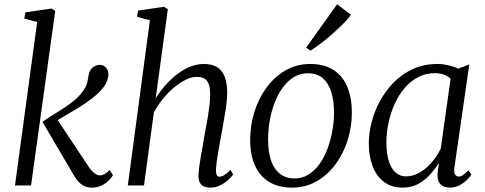

<svg xmlns="http://www.w3.org/2000/svg" viewBox="-20 -848 2218 878"><path d="M48.5 0 150 -747.5 91 -763 96 -791.5 215.5 -809 232.5 -798 122 0ZM399.5 10Q383.5 10 369.2 4.5Q355 -1 342.8 -13Q330.5 -25 318.5 -45L174 -291Q210 -315.5 243.8 -336Q277.5 -356.5 307 -378.5Q336.5 -400.5 358 -429.5Q374 -450 378.5 -469.2Q383 -488.5 385 -503Q387.5 -519.5 395.5 -530.2Q403.5 -541 414.5 -546.2Q425.5 -551.5 436.5 -551.5Q452.5 -551.5 463.8 -539.8Q475 -528 475.5 -510Q476 -497 470.5 -480.8Q465 -464.5 452.5 -448Q434.5 -424.5 404.8 -401Q375 -377.5 341.2 -356.8Q307.5 -336 278 -319Q248.5 -302 231.5 -291.5L233 -315L383.5 -88.5Q396.5 -68.5 410.5 -57.2Q424.5 -46 436 -46Q447 -46 457 -51Q467 -56 481.5 -71L496.5 -46.5Q488.5 -33 474.5 -20Q460.5 -7 441.8 1.5Q423 10 399.5 10Z M941 10Q924 10 911.8 4.2Q899.5 -1.5 893.2 -14.2Q887 -27 887.5 -48Q888.5 -63 891 -84Q893.5 -105 897.8 -129Q902 -153 906.5 -177.8Q911 -202.5 914.5 -225.5Q919 -248.5 923.5 -273.2Q928 -298 932 -323.2Q936 -348.5 938.5 -372.2Q941 -396 941 -416.5Q941 -447 934.2 -464.2Q927.5 -481.5 914 -489Q900.5 -496.5 879.5 -496.5Q856.5 -496.5 829.8 -483.5Q803 -470.5 776 -448Q749 -425.5 725 -396Q701 -366.5 683.5 -333.5L638.5 0H564.5L665.5 -755.5L606.5 -771L611.5 -799.5L730 -817L747.5 -806L692 -398.5Q712 -430.5 737.2 -459Q762.5 -487.5 791 -509.2Q819.5 -531 850.2 -543.2Q881 -555.5 912.5 -555.5Q946 -555.5 970 -542.5Q994 -529.5 1006.5 -499.8Q1019 -470 1019 -421Q1019 -399.5 1015 -369Q1011 -338.5 1005 -305.2Q999 -272 994 -242Q990 -221.5 986 -198.8Q982 -176 978 -153.2Q974 -130.5 971.2 -110Q968.5 -89.5 967.5 -73.5Q967 -57 970.8 -48.5Q974.5 -40 983 -40Q994 -40 1005.8 -47.5Q1017.5 -55 1034.5 -71L1046 -50Q1040.5 -41.5 1025.8 -27.2Q1011 -13 989.2 -1.5Q967.5 10 941 10Z M1399 -555.5Q1460.5 -555.5 1503 -529.2Q1545.5 -503 1567.2 -453Q1589 -403 1589 -332.5Q1589 -268.5 1569.8 -207.2Q1550.5 -146 1514.5 -97Q1478.5 -48 1428 -19Q1377.5 10 1315.5 10Q1254 10 1211.2 -15.8Q1168.5 -41.5 1146.2 -90.5Q1124 -139.5 1124 -208.5Q1124 -274 1143.2 -336Q1162.5 -398 1198.8 -447.5Q1235 -497 1285.8 -526.2Q1336.5 -555.5 1399 -555.5ZM1388.5 -513Q1352 -513 1322.8 -494.8Q1293.5 -476.5 1271.5 -445.5Q1249.5 -414.5 1234.8 -375.2Q1220 -336 1213 -293.2Q1206 -250.5 1206 -210Q1206 -151.5 1220.2 -112Q1234.5 -72.5 1261.5 -52.2Q1288.5 -32 1327 -32Q1362.5 -32 1391.5 -50.2Q1420.5 -68.5 1442.2 -99.5Q1464 -130.5 1478.2 -169.5Q1492.5 -208.5 1500 -250.8Q1507.5 -293 1507.5 -333Q1507.5 -387.5 1494.8 -427.8Q1482 -468 1456 -490.5Q1430 -513 1388.5 -513ZM1380 -630 1521.5 -828.5 1585 -780.5Q1578 -769.5 1562.8 -753.2Q1547.5 -737 1527.2 -717.8Q1507 -698.5 1484.5 -679.5Q1462 -660.5 1440 -644Q1418 -627.5 1399.5 -616.5Z M2058 -82.5Q2054.5 -58 2061.5 -49.2Q2068.5 -40.5 2077.5 -40.5Q2087 -40.5 2098 -48Q2109 -55.5 2122.5 -69.5L2135.5 -49.5Q2131.5 -42.5 2118 -28.2Q2104.5 -14 2083.8 -2Q2063 10 2037 10Q2009.5 10 1994 -6Q1978.5 -22 1981 -58L1987.5 -103.5Q1970 -75.5 1946.2 -49.2Q1922.5 -23 1891.5 -6.5Q1860.5 10 1821.5 10Q1771 10 1736.5 -15.8Q1702 -41.5 1684.2 -87.2Q1666.5 -133 1666.5 -193Q1666.5 -240 1679.8 -290.8Q1693 -341.5 1719 -388.5Q1745 -435.5 1783 -473.5Q1821 -511.5 1870.8 -533.5Q1920.5 -555.5 1981.5 -555.5Q2004 -555.5 2029.5 -549.8Q2055 -544 2075.5 -534L2126 -553.5ZM2040.5 -488Q2027.5 -500.5 2009.2 -507Q1991 -513.5 1969 -513.5Q1926.5 -513.5 1891.5 -495Q1856.5 -476.5 1829.8 -444.8Q1803 -413 1784.5 -372Q1766 -331 1756.5 -286Q1747 -241 1747 -196.5Q1747 -145 1758.2 -110.5Q1769.5 -76 1789.5 -58.8Q1809.5 -41.5 1835.5 -41.5Q1863 -41.5 1887.2 -53Q1911.5 -64.5 1932 -83Q1952.5 -101.5 1968.8 -123.8Q1985 -146 1995.5 -168Z"/></svg>

Font: Merriweather 48pt Light
Style: Italic
Weight: 300
Italic angle: -7.8°
Version: Version 2.101